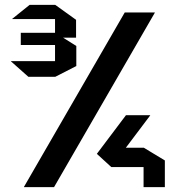

<svg xmlns="http://www.w3.org/2000/svg" viewBox="-20 -765 738 785"><path d="M96 -451 25 -514V-515H205V-451ZM65 -581V-631H205V-581ZM30 -687V-688L101 -745H205V-687ZM205 -611V-745H206L291 -684V-611ZM205 -451V-631H206L292 -577V-495L206 -451ZM78 0V-1L490 -714H613V-713L201 0ZM435 -82 441 -161H567V-82ZM435 -82 376 -136 495 -294H594V-293ZM567 0V-161H568L654 -109V0Z"/></svg>

Font: Foldit SemiBold
Style: Regular
Weight: 600
Version: Version 1.003